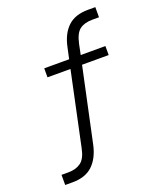

<svg xmlns="http://www.w3.org/2000/svg" viewBox="-162 -814 923 1103"><g transform="rotate(-20 300.0 -262.5)"><path d="M43 188V126H86Q132 126 162 104Q192 82 204 22L302 -440L315 -428H159V-483H323L308 -468L326 -551Q342 -629 386.5 -671Q431 -713 510 -713H555V-651H514Q466 -651 437 -629.5Q408 -608 395 -546L379 -468L367 -483H533V-428H353L373 -441L273 27Q256 104 211.5 146Q167 188 89 188Z"/></g></svg>

Font: Nunito Sans 7pt Light
Style: Regular
Weight: 300
Designer: Vernon Adams
Foundry: Vernon Adams
Version: Version 3.101;gftools[0.9.27]